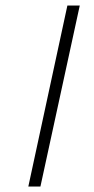

<svg xmlns="http://www.w3.org/2000/svg" viewBox="-20 -678 340 698"><path d="M83 0 225 -658H270L127 0Z"/></svg>

Font: Ysabeau ExtraLight
Style: Italic
Weight: 250
Italic angle: -12°
Version: Version 2.000;gftools[0.9.27.dev2+g8671c4b]